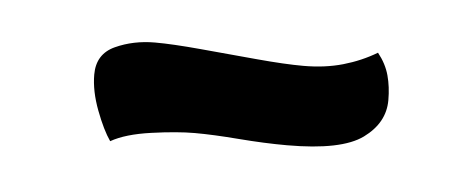

<svg xmlns="http://www.w3.org/2000/svg" viewBox="-26 -913 451 186"><g transform="rotate(5 200.0 -820.0)"><path d="M85 -766Q78 -776 71 -794.5Q64 -813 64 -829Q64 -849 81.5 -857Q99 -865 120 -865Q137 -865 164.5 -862.5Q192 -860 219.5 -857.5Q247 -855 265 -855Q286 -855 303.5 -860Q321 -865 336 -874Q344 -864 347 -853Q350 -842 350 -829Q350 -807 329.5 -792Q309 -777 256 -777Q234 -777 209 -779Q184 -781 166 -781Q149 -781 124 -777.5Q99 -774 85 -766Z"/></g></svg>

Font: Paprika
Style: Regular
Weight: 400
Designer: Eduardo Rodriguez Tunni
Foundry: Eduardo Rodriguez Tunni
Version: Version 1.010; ttfautohint (v1.8.3)